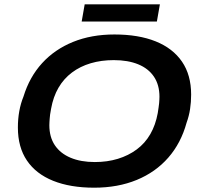

<svg xmlns="http://www.w3.org/2000/svg" viewBox="-20 -859 940 891"><path d="M417 12Q306 12 226.5 -20Q147 -52 105 -114Q63 -176 63 -267Q63 -307 69.5 -343Q76 -379 89 -411Q117 -502 175.5 -566Q234 -630 319 -664.5Q404 -699 511 -699Q623 -699 702.5 -667Q782 -635 824.5 -573Q867 -511 867 -420Q867 -385 862 -352.5Q857 -320 846 -290Q820 -195 761 -127.5Q702 -60 614.5 -24Q527 12 417 12ZM420 -107Q478 -107 527 -122Q576 -137 614.5 -165.5Q653 -194 677.5 -236.5Q702 -279 712 -334Q714 -349 716 -360.5Q718 -372 718.5 -380.5Q719 -389 719.5 -396Q720 -403 720 -410Q720 -465 694.5 -503Q669 -541 621.5 -560.5Q574 -580 508 -580Q450 -580 401 -565.5Q352 -551 314 -522.5Q276 -494 251.5 -452Q227 -410 217 -354Q214 -339 212.5 -327.5Q211 -316 210.5 -307.5Q210 -299 209.5 -292Q209 -285 209 -278Q209 -223 234.5 -185Q260 -147 307.5 -127Q355 -107 420 -107ZM359 -759 373 -839H722L708 -759Z"/></svg>

Font: Archivo SemiExpanded SemiBold
Style: Italic
Weight: 600
Width: 6
Italic angle: -10°
Designer: Hector Gatti
Foundry: Omnibus-Type
Version: Version 2.001